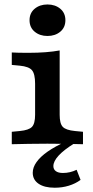

<svg xmlns="http://www.w3.org/2000/svg" viewBox="-20 -655 424 872"><path d="M139.4 -208.2V-275Q139.4 -319.4 125.2 -336.1Q111.1 -352.7 70.2 -356.7L33.5 -360.2V-416.7Q48.7 -415.9 65.4 -415.5Q82.2 -415.1 108.8 -415.1Q151.4 -415.1 187.2 -417.9Q223.1 -420.7 251 -425.9V-416.7V-208.2ZM195.2 -2.4Q146.7 -2.4 108.3 -1.6Q69.8 -0.8 33.5 0V-56.5L70.2 -60Q111.1 -64 125.2 -78.8Q139.4 -93.6 139.4 -133.6V-208.2H251V-133.6Q251 -93.6 265.2 -78.8Q279.3 -64 320.3 -60L356.9 -56.5V0Q321.1 -0.8 282.4 -1.6Q243.7 -2.4 195.2 -2.4ZM228.5 197.6Q181.7 197.6 155.2 179.5Q128.7 161.4 128.7 129.6Q128.7 105 146.1 80.8Q163.4 56.5 196.9 33.1Q230.5 9.7 279.6 -12.1H323.7Q324 -8.1 322.2 -6.9Q320.3 -5.6 318 -4Q270.8 25.1 246.6 51.2Q222.4 77.4 222.4 99.4Q222.4 114.2 233.7 122.4Q245 130.6 265.9 130.6Q298.2 130.6 328 116.1L345.9 162Q322.6 179.2 292.4 188.4Q262.3 197.6 228.5 197.6ZM195.6 -491.6Q160.8 -491.6 137.5 -511Q114.2 -530.4 114.2 -563.2Q114.2 -595.9 137.5 -615.3Q160.8 -634.7 195.6 -634.7Q230.5 -634.7 253.8 -615.3Q277 -595.9 277 -563.2Q277 -530.4 253.8 -511Q230.5 -491.6 195.6 -491.6Z"/></svg>

Font: Playfair 5pt SemiExpanded Light
Style: Regular
Weight: 300
Width: 6
Designer: Claus Eggers Sørensen
Foundry: Claus Eggers Sørensen
Version: Version 2.203